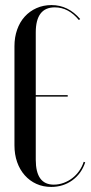

<svg xmlns="http://www.w3.org/2000/svg" viewBox="-20 -728 360 757"><path d="M37 -546Q37 -581 47.5 -611Q58 -641 77.5 -662.5Q97 -684 124 -696Q151 -708 183 -708Q249 -708 296 -653L291 -649Q250 -699 196 -699Q121 -699 121 -600V-353H247V-347H121V-98Q121 0 192 0Q212 0 231 -7Q250 -14 265.5 -26Q281 -38 292.5 -54.5Q304 -71 310 -90L316 -88Q301 -43 265 -17Q229 9 182 9Q150 9 123.5 -3Q97 -15 77.5 -37Q58 -59 47.5 -89Q37 -119 37 -155Z"/></svg>

Font: Moniqa SemBd Narrow Display
Style: Regular
Weight: 600
Width: 4
Designer: Rajesh Rajput
Foundry: Rajesh Rajput
Version: Version 1.000